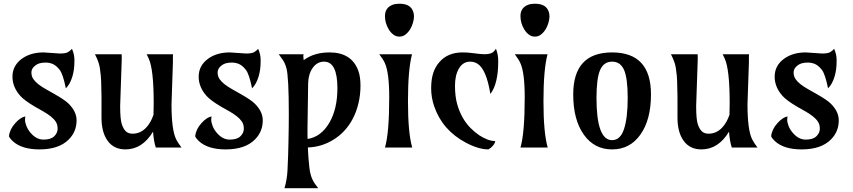

<svg xmlns="http://www.w3.org/2000/svg" viewBox="-20 -780 4510 1015"><path d="M360.4 -522Q373.5 -492.7 373.5 -462.9Q373.5 -433.1 370.8 -413.6Q368.2 -394 362.8 -376Q350.6 -335 328.1 -313Q313 -388.7 295.2 -411.1Q277.3 -433.6 259.5 -441.4Q241.7 -449.2 221.7 -449.2Q201.7 -449.2 189 -445.3Q176.3 -441.4 167 -434.1Q146 -418 146 -397.5Q146 -377 156.2 -362.1Q166.5 -347.2 183.3 -334.2Q200.2 -321.3 221.7 -309.1L265.6 -284.2Q322.3 -252.4 343.3 -231.4Q384.8 -189.9 384.8 -144Q384.8 -84 343.8 -43Q292 9.8 188.5 9.8Q94.2 9.8 46.9 -34.2Q33.2 -46.9 27.3 -59.6Q31.2 -96.2 60.1 -128.4Q87.9 -159.7 114.3 -164.6Q112.3 -158.2 112.3 -145.5Q112.3 -132.8 119.6 -114Q127 -95.2 140.6 -79.1Q171.4 -42 210 -42Q248.5 -42 266.6 -59.6Q284.7 -77.1 284.7 -99.6Q284.7 -122.1 274.4 -137.2Q264.2 -152.3 247.3 -165.5Q230.5 -178.7 209 -190.9L165 -215.8Q108.9 -249 87.9 -272.5Q45.9 -319.3 45.9 -374.5Q45.9 -432.6 94.7 -468.8Q141.1 -502.9 210.4 -502.9L296.4 -497.1Q327.6 -497.1 339.8 -504.6Q352.1 -512.2 360.4 -522Z M894 -447.3 886.7 -229Q886.7 -95.7 910.2 -45.9Q918.5 -27.8 939.5 0H803.7Q792.5 -33.2 789.1 -84Q732.4 9.8 643.1 9.8Q581.5 9.8 548.8 -36.1Q516.6 -80.6 516.6 -158.2V-224.1Q516.6 -246.1 516.6 -269L515.6 -313.5Q515.1 -356 512.9 -379.6Q510.7 -403.3 508.1 -419.2Q505.4 -435.1 501.5 -447.5Q497.6 -460 492.7 -470.7L481.9 -493.2H623Q623.5 -485.4 623.5 -478.5V-464.4Q623.5 -464.4 615.2 -219.2Q615.2 -147.5 624.5 -121.6Q633.8 -95.7 646.7 -84.5Q659.7 -73.2 681.2 -73.2Q739.3 -73.2 775.4 -136.7Q785.2 -154.8 791.5 -173.3Q792.5 -200.7 792.5 -235.4Q792.5 -413.6 766.1 -470.7L755.4 -493.2H894.5Q894 -481 894 -470.7Z M1344.7 -522Q1357.9 -492.7 1357.9 -462.9Q1357.9 -433.1 1355.2 -413.6Q1352.5 -394 1347.2 -376Q1335 -335 1312.5 -313Q1297.4 -388.7 1279.5 -411.1Q1261.7 -433.6 1243.9 -441.4Q1226.1 -449.2 1206.1 -449.2Q1186 -449.2 1173.3 -445.3Q1160.6 -441.4 1151.4 -434.1Q1130.4 -418 1130.4 -397.5Q1130.4 -377 1140.6 -362.1Q1150.9 -347.2 1167.7 -334.2Q1184.6 -321.3 1206.1 -309.1L1250 -284.2Q1306.6 -252.4 1327.6 -231.4Q1369.1 -189.9 1369.1 -144Q1369.1 -84 1328.1 -43Q1276.4 9.8 1172.9 9.8Q1078.6 9.8 1031.2 -34.2Q1017.6 -46.9 1011.7 -59.6Q1015.6 -96.2 1044.4 -128.4Q1072.3 -159.7 1098.6 -164.6Q1096.7 -158.2 1096.7 -145.5Q1096.7 -132.8 1104 -114Q1111.3 -95.2 1125 -79.1Q1155.8 -42 1194.3 -42Q1232.9 -42 1251 -59.6Q1269 -77.1 1269 -99.6Q1269 -122.1 1258.8 -137.2Q1248.5 -152.3 1231.7 -165.5Q1214.8 -178.7 1193.4 -190.9L1149.4 -215.8Q1093.3 -249 1072.3 -272.5Q1030.3 -319.3 1030.3 -374.5Q1030.3 -432.6 1079.1 -468.8Q1125.5 -502.9 1194.8 -502.9L1280.8 -497.1Q1312 -497.1 1324.2 -504.6Q1336.4 -512.2 1344.7 -522Z M1585.4 -461.9Q1640.1 -502.9 1722.2 -502.9Q1838.4 -502.9 1874 -406.7Q1885.7 -375 1885.7 -326.9Q1885.7 -278.8 1874.8 -233.2Q1863.8 -187.5 1844.2 -150.9Q1824.7 -114.3 1798.1 -86.4Q1771.5 -58.6 1740.2 -40Q1677.7 -2.4 1607.4 -0.5Q1608.4 25.9 1610.4 51.3L1615.2 103Q1619.6 155.8 1645.5 192.4L1662.1 214.8H1483.9Q1497.6 168 1499.8 121.1Q1502 74.2 1503.2 40.8Q1504.4 7.3 1504.9 -28.3Q1506.8 -111.3 1506.8 -173.8Q1506.8 -375 1494.1 -419.9Q1486.3 -447.8 1474.1 -464.4L1453.6 -493.2H1585Q1582 -483.4 1585.4 -461.9ZM1763.7 -314Q1763.7 -454.1 1692.9 -454.1Q1657.7 -454.1 1634.3 -422.9Q1608.9 -389.2 1608.9 -330.6L1605.5 -99.1V-72.3Q1605.5 -59.1 1606 -45.4Q1676.8 -56.2 1720.7 -130.4Q1763.7 -203.6 1763.7 -314Z M2035.2 -624.5Q2015.1 -657.7 2015.1 -694.8Q2015.1 -739.7 2056.2 -754.9Q2070.8 -760.3 2091.8 -760.3Q2149.9 -760.3 2164.1 -719.2Q2168.5 -707.5 2168.5 -693.1Q2168.5 -678.7 2163.1 -659.7Q2157.7 -640.6 2147.7 -624.5Q2137.7 -608.4 2123.5 -597.4Q2109.4 -586.4 2091.3 -586.4Q2073.2 -586.4 2059.1 -597.4Q2044.9 -608.4 2035.2 -624.5ZM2015.1 0Q2037.6 -77.1 2037.6 -265.1Q2037.6 -397.5 2014.2 -447.3Q2008.3 -460 2001 -470.7L1984.9 -493.2H2158.2Q2136.7 -412.6 2136.7 -244.9Q2136.7 -77.1 2159.2 0Z M2601.6 -522.5Q2613.8 -493.2 2613.8 -458.3Q2613.8 -423.3 2611.3 -400.4Q2608.9 -377.4 2604 -356Q2593.8 -310.5 2572.3 -283.2Q2550.8 -416 2502.4 -444.3Q2485.4 -454.1 2465.6 -454.1Q2445.8 -454.1 2431.2 -444.8Q2416.5 -435.5 2406.2 -418Q2385.3 -382.8 2385.3 -326.9Q2385.3 -271 2396.5 -230.7Q2407.7 -190.4 2426 -158.4Q2444.3 -126.5 2467.5 -103.3Q2490.7 -80.1 2514.2 -64.5Q2561.5 -34.2 2598.1 -34.2Q2596.2 -21.5 2585.4 -9.3Q2574.7 2.9 2562 9.8Q2510.3 9.8 2443.4 -25.4Q2318.8 -91.3 2275.4 -217.8Q2259.3 -264.2 2259.3 -312.7Q2259.3 -361.3 2270.5 -394.8Q2281.7 -428.2 2303.2 -452.1Q2347.2 -502.9 2425.3 -502.9Q2451.7 -502.9 2476.6 -499.5Q2523.4 -493.2 2542.2 -493.2Q2561 -493.2 2575.7 -498.3Q2590.3 -503.4 2601.6 -522.5Z M2751.5 -624.5Q2731.4 -657.7 2731.4 -694.8Q2731.4 -739.7 2772.5 -754.9Q2787.1 -760.3 2808.1 -760.3Q2866.2 -760.3 2880.4 -719.2Q2884.8 -707.5 2884.8 -693.1Q2884.8 -678.7 2879.4 -659.7Q2874 -640.6 2864 -624.5Q2854 -608.4 2839.8 -597.4Q2825.7 -586.4 2807.6 -586.4Q2789.6 -586.4 2775.4 -597.4Q2761.2 -608.4 2751.5 -624.5ZM2731.4 0Q2753.9 -77.1 2753.9 -265.1Q2753.9 -397.5 2730.5 -447.3Q2724.6 -460 2717.3 -470.7L2701.2 -493.2H2874.5Q2853 -412.6 2853 -244.9Q2853 -77.1 2875.5 0Z M3133.3 -262.2Q3133.3 -39.1 3215.8 -39.1Q3259.8 -39.1 3279.1 -98.6Q3298.3 -158.2 3298.3 -262.2Q3298.3 -366.2 3279.1 -410.2Q3259.8 -454.1 3215.8 -454.1Q3171.9 -454.1 3152.6 -410.2Q3133.3 -366.2 3133.3 -262.2ZM3421.4 -280.8Q3421.4 -146 3364.7 -67.4Q3309.6 9.8 3215.8 9.8Q3122.1 9.8 3066.9 -67.4Q3010.3 -146 3010.3 -280.8Q3010.3 -502.9 3215.8 -502.9Q3421.4 -502.9 3421.4 -280.8Z M3939 -447.3 3931.6 -229Q3931.6 -95.7 3955.1 -45.9Q3963.4 -27.8 3984.4 0H3848.6Q3837.4 -33.2 3834 -84Q3777.3 9.8 3688 9.8Q3626.5 9.8 3593.8 -36.1Q3561.5 -80.6 3561.5 -158.2V-224.1Q3561.5 -246.1 3561.5 -269L3560.5 -313.5Q3560.1 -356 3557.9 -379.6Q3555.7 -403.3 3553 -419.2Q3550.3 -435.1 3546.4 -447.5Q3542.5 -460 3537.6 -470.7L3526.9 -493.2H3668Q3668.5 -485.4 3668.5 -478.5V-464.4Q3668.5 -464.4 3660.2 -219.2Q3660.2 -147.5 3669.4 -121.6Q3678.7 -95.7 3691.7 -84.5Q3704.6 -73.2 3726.1 -73.2Q3784.2 -73.2 3820.3 -136.7Q3830.1 -154.8 3836.4 -173.3Q3837.4 -200.7 3837.4 -235.4Q3837.4 -413.6 3811 -470.7L3800.3 -493.2H3939.5Q3939 -481 3939 -470.7Z M4389.6 -522Q4402.8 -492.7 4402.8 -462.9Q4402.8 -433.1 4400.1 -413.6Q4397.5 -394 4392.1 -376Q4379.9 -335 4357.4 -313Q4342.3 -388.7 4324.5 -411.1Q4306.6 -433.6 4288.8 -441.4Q4271 -449.2 4251 -449.2Q4231 -449.2 4218.3 -445.3Q4205.6 -441.4 4196.3 -434.1Q4175.3 -418 4175.3 -397.5Q4175.3 -377 4185.5 -362.1Q4195.8 -347.2 4212.6 -334.2Q4229.5 -321.3 4251 -309.1L4294.9 -284.2Q4351.6 -252.4 4372.6 -231.4Q4414.1 -189.9 4414.1 -144Q4414.1 -84 4373 -43Q4321.3 9.8 4217.8 9.8Q4123.5 9.8 4076.2 -34.2Q4062.5 -46.9 4056.6 -59.6Q4060.5 -96.2 4089.4 -128.4Q4117.2 -159.7 4143.6 -164.6Q4141.6 -158.2 4141.6 -145.5Q4141.6 -132.8 4148.9 -114Q4156.2 -95.2 4169.9 -79.1Q4200.7 -42 4239.3 -42Q4277.8 -42 4295.9 -59.6Q4314 -77.1 4314 -99.6Q4314 -122.1 4303.7 -137.2Q4293.5 -152.3 4276.6 -165.5Q4259.8 -178.7 4238.3 -190.9L4194.3 -215.8Q4138.2 -249 4117.2 -272.5Q4075.2 -319.3 4075.2 -374.5Q4075.2 -432.6 4124 -468.8Q4170.4 -502.9 4239.7 -502.9L4325.7 -497.1Q4356.9 -497.1 4369.1 -504.6Q4381.3 -512.2 4389.6 -522Z"/></svg>

Font: Amarante
Style: Regular
Weight: 400
Designer: Karolina Lach
Foundry: Sorkin Type Co.
Version: Version 1.001